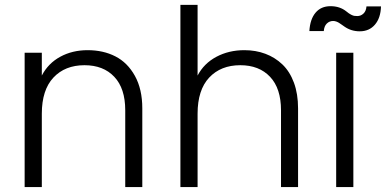

<svg xmlns="http://www.w3.org/2000/svg" viewBox="-20 -760 1568 780"><path d="M488.8 0V-312Q488.8 -400.9 444.3 -448Q399.9 -495.1 323.2 -495.1Q244.1 -495.1 197 -444.8Q149.9 -394.5 149.9 -297.9V0H80.1V-545.9H149.9V-453.1Q175.8 -502.9 224.9 -529.5Q273.9 -556.2 335.9 -556.2Q399.4 -556.2 448.7 -531Q498 -505.9 528.1 -451.7Q558.1 -397.5 558.1 -319.8V0Z M712.9 0V-740.2H782.7V-453.1Q808.6 -502.4 859.1 -529.3Q909.7 -556.2 972.7 -556.2Q1019 -556.2 1058.1 -541.5Q1097.2 -526.9 1127.2 -498.3Q1157.2 -469.7 1174.1 -424.1Q1190.9 -378.4 1190.9 -319.8V0H1121.6V-312Q1121.6 -400.9 1077.1 -448Q1032.7 -495.1 956.1 -495.1Q877 -495.1 829.8 -444.8Q782.7 -394.5 782.7 -297.9V0Z M1345.7 0V-545.9H1415.5V0ZM1295.4 -633.8H1236.8Q1239.7 -682.1 1262 -708.5Q1284.2 -734.9 1322.8 -734.9Q1360.4 -734.9 1386.7 -713.9Q1397.9 -704.6 1406.2 -700.4Q1414.6 -696.3 1418.9 -695.6Q1423.3 -694.8 1431.6 -694.8Q1445.8 -694.8 1456.5 -704.8Q1467.3 -714.8 1468.8 -733.9H1527.8Q1526.4 -687 1503.2 -659.9Q1480 -632.8 1441.4 -632.8Q1406.7 -632.8 1379.4 -651.9Q1376 -654.3 1368.7 -659.4Q1361.3 -664.6 1357.2 -667.2Q1353 -669.9 1346.4 -672.4Q1339.8 -674.8 1333.5 -674.8Q1318.4 -674.8 1307.6 -664.3Q1296.9 -653.8 1295.4 -633.8Z"/></svg>

Font: SVN-Poppins Light
Style: Regular
Weight: 300
Designer: Ninad Kale (Devanagari), Jonny Pinhorn (Latin)
Foundry: Indian Type Foundry
Version: Version 3.002 2017